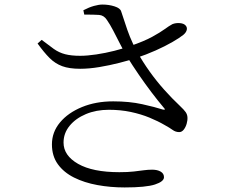

<svg xmlns="http://www.w3.org/2000/svg" viewBox="-20 -787 1040 843"><path d="M527 36Q465 36 407.5 25.5Q350 15 305 -7.5Q260 -30 234 -66Q208 -102 208 -153Q208 -207 243.5 -249.5Q279 -292 340 -317Q401 -342 477 -342Q548 -342 604.5 -329.5Q661 -317 695 -306Q710 -303 700 -313Q673 -345 645 -382Q617 -419 589.5 -459Q562 -499 536 -541Q520 -569 505.5 -597.5Q491 -626 477 -653Q463 -680 449 -700Q436 -720 414.5 -721.5Q393 -723 350 -723L346 -742Q371 -755 392.5 -761Q414 -767 430 -767Q458 -767 483 -759Q508 -751 512 -737Q521 -712 529.5 -684.5Q538 -657 550.5 -625.5Q563 -594 583 -558Q607 -515 637 -473Q667 -431 701 -393Q735 -355 770 -322Q788 -305 795 -295Q802 -285 803 -273Q804 -259 799.5 -243.5Q795 -228 786.5 -217.5Q778 -207 767 -207Q751 -207 738 -216.5Q725 -226 703 -238Q674 -255 636.5 -270.5Q599 -286 554 -295.5Q509 -305 458 -305Q402 -305 357 -286Q312 -267 285.5 -234.5Q259 -202 259 -161Q259 -104 323 -67.5Q387 -31 504 -31Q542 -31 567.5 -34Q593 -37 611.5 -39.5Q630 -42 648 -42Q671 -42 685.5 -33.5Q700 -25 700 -9Q700 10 660.5 23Q621 36 527 36ZM332 -485Q284 -485 253 -496.5Q222 -508 197.5 -532.5Q173 -557 145 -596L163 -612Q194 -588 216.5 -572Q239 -556 266 -549Q293 -542 332 -542Q363 -542 403 -548Q443 -554 482.5 -564Q522 -574 552 -585Q613 -606 648.5 -625.5Q684 -645 703 -659Q722 -673 737 -681Q752 -687 770 -685.5Q788 -684 796 -674Q803 -665 799.5 -654Q796 -643 785 -634Q769 -621 737 -602.5Q705 -584 663.5 -565.5Q622 -547 577 -532Q547 -522 504 -511Q461 -500 416 -492.5Q371 -485 332 -485Z"/></svg>

Font: Noto Serif KR
Style: Regular
Weight: 400
Designer: Ryoko NISHIZUKA  (kana & ideographs); Frank Grießhammer (Latin, Greek & Cyrillic); Wenlong ZHANG  (bopomofo); Sandoll Co
Foundry: Adobe
Version: Version 2.003-H1;hotconv 1.1.1;makeotfexe 2.6.0